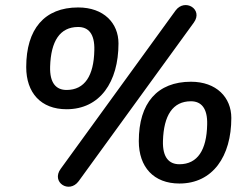

<svg xmlns="http://www.w3.org/2000/svg" viewBox="-20 -706 982 747"><path d="M286 -1 734 -618C772 -670 699 -714 663 -665L216 -49C178 3 249 49 286 -1ZM239 -281C369 -281 441 -387 441 -537C441 -616 384 -677 284 -677C153 -677 82 -593 82 -445C82 -345 139 -281 239 -281ZM239 -356C199 -356 173 -382 175 -447C178 -546 213 -601 284 -601C323 -601 349 -576 347 -510C345 -412 310 -356 239 -356ZM678 8C808 8 880 -98 880 -247C880 -327 822 -388 723 -388C592 -388 520 -305 520 -157C520 -56 578 8 678 8ZM678 -67C638 -67 612 -93 614 -158C617 -257 652 -312 723 -312C762 -312 788 -286 786 -221C784 -123 749 -67 678 -67Z"/></svg>

Font: SN Pro Semibold
Style: Italic
Weight: 600
Italic angle: -9°
Designer: Tobias Whetton
Foundry: Supernotes
Version: Version 1.001;Glyphs 3.2 (3249)